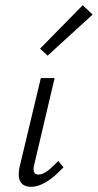

<svg xmlns="http://www.w3.org/2000/svg" viewBox="-20 -713 376 738"><path d="M52 -43Q52 -55 55 -70L137 -413H190L112 -82Q109 -72 109 -62Q109 -42 128 -42Q143 -42 161 -55Q179 -68 204 -94L224 -70Q154 5 100 5Q52 5 52 -43ZM134 -526 298 -693 336 -657 163 -499Z"/></svg>

Font: Ysabeau Semilight
Style: Italic
Weight: 300
Italic angle: -12°
Designer: Christian Thalmann (Catharsis Fonts)
Version: Version 0.003